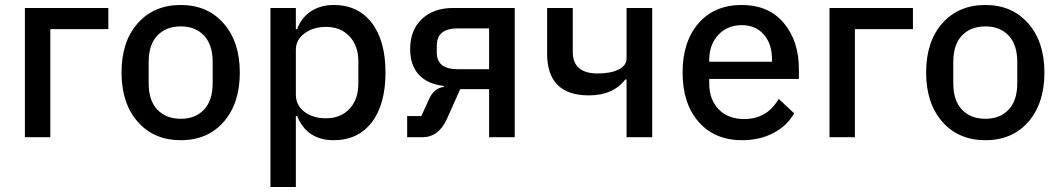

<svg xmlns="http://www.w3.org/2000/svg" viewBox="-20 -551 4257 771"><path d="M80 0V-519H415V-434H182V0Z M706 -531Q813 -531 878 -457Q943 -383 943 -260Q943 -136 878.5 -62Q814 12 706 12Q598 12 533 -62Q468 -136 468 -260Q468 -384 533 -457.5Q598 -531 706 -531ZM834 -217V-302Q834 -371 799.5 -408Q765 -445 706 -445Q647 -445 612 -408.5Q577 -372 577 -302V-217Q577 -147 612 -110.5Q647 -74 706 -74Q765 -74 799.5 -111Q834 -148 834 -217Z M1066 200V-519H1168V-434H1173Q1190 -480 1228.5 -505.5Q1267 -531 1320 -531Q1418 -531 1473 -459Q1528 -387 1528 -260Q1528 -132 1473 -60Q1418 12 1320 12Q1213 12 1173 -85H1168V200ZM1289 -76Q1348 -76 1383.5 -114Q1419 -152 1419 -215V-304Q1419 -367 1383.5 -405Q1348 -443 1289 -443Q1238 -443 1203 -417Q1168 -391 1168 -351V-172Q1168 -128 1202.5 -102Q1237 -76 1289 -76Z M1615 0V-85H1672L1702 -151Q1722 -197 1762 -202V-206Q1697 -213 1662 -251Q1627 -289 1627 -354Q1627 -430 1674 -474.5Q1721 -519 1800 -519H2047V0H1944V-193H1828L1774 -72Q1741 0 1676 0ZM1818 -273H1944V-437H1818Q1734 -437 1734 -368V-340Q1734 -273 1818 -273Z M2496 0V-232H2491Q2442 -168 2345 -168Q2177 -168 2177 -336V-519H2280V-343Q2280 -256 2380 -256Q2433 -256 2464.5 -272Q2496 -288 2496 -316V-519H2599V0Z M2960 12Q2850 12 2785.5 -61.5Q2721 -135 2721 -260Q2721 -384 2785 -457.5Q2849 -531 2958 -531Q3067 -531 3127.5 -458.5Q3188 -386 3188 -274V-234H2828V-215Q2828 -152 2865.5 -112.5Q2903 -73 2969 -73Q3060 -73 3107 -154L3169 -96Q3141 -46 3086 -17Q3031 12 2960 12ZM2828 -303H3080V-313Q3080 -375 3047 -412.5Q3014 -450 2959 -450Q2901 -450 2864.5 -411Q2828 -372 2828 -310Z M3311 0V-519H3646V-434H3413V0Z M3937 -531Q4044 -531 4109 -457Q4174 -383 4174 -260Q4174 -136 4109.5 -62Q4045 12 3937 12Q3829 12 3764 -62Q3699 -136 3699 -260Q3699 -384 3764 -457.5Q3829 -531 3937 -531ZM4065 -217V-302Q4065 -371 4030.5 -408Q3996 -445 3937 -445Q3878 -445 3843 -408.5Q3808 -372 3808 -302V-217Q3808 -147 3843 -110.5Q3878 -74 3937 -74Q3996 -74 4030.5 -111Q4065 -148 4065 -217Z"/></svg>

Font: Anuphan Medium
Style: Regular
Weight: 500
Designer: Mike Abbink, Paul van der Laan, Pieter van Rosmalen, Mint Tantisuwanna
Foundry: Bold Monday; Cadson Demak
Version: Version 3.002;hotconv 1.0.109;makeotfexe 2.5.65596